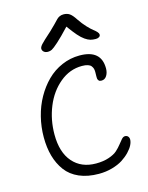

<svg xmlns="http://www.w3.org/2000/svg" viewBox="-142 -1098 895 1160"><g transform="rotate(-15 306.0 -518.0)"><path d="M223.1 -816.9Q207 -816.9 197.5 -825.2Q188 -833.5 188 -845.2Q188 -855.5 201.4 -870.6Q214.8 -885.7 267.1 -932.1Q285.2 -948.7 303.2 -967.5Q321.3 -986.3 328.4 -993.7Q335.4 -1001 346.2 -1006.1Q356.9 -1011.2 371.1 -1011.2Q393.1 -1011.2 408.7 -1000.7Q424.3 -990.2 443.8 -960Q464.4 -929.2 486.3 -906Q508.3 -882.8 521 -873.3Q533.7 -863.8 542.2 -854.5Q550.8 -845.2 550.8 -835.9Q550.8 -827.6 542.7 -822.3Q534.7 -816.9 522 -816.9Q502.9 -816.9 488.3 -821Q473.6 -825.2 455.6 -837.6Q437.5 -850.1 417 -873.5Q396.5 -897 369.1 -935.1Q319.3 -881.8 289.1 -855Q258.8 -828.1 247.3 -822.5Q235.8 -816.9 223.1 -816.9ZM330.1 -24.9Q259.8 -24.9 207.5 -47.6Q155.3 -70.3 124.5 -111.8Q93.8 -153.3 78.9 -206.3Q64 -259.3 64 -324.2Q64 -388.7 79.6 -451.2Q95.2 -513.7 125 -566.7Q154.8 -619.6 195.3 -659.9Q235.8 -700.2 288.8 -723.1Q341.8 -746.1 399.9 -746.1Q535.2 -746.1 535.2 -629.9Q535.2 -603 523.2 -584Q511.2 -564.9 490.2 -564.9Q483.9 -564.9 479.5 -566.4Q475.1 -567.9 472.7 -571.3Q470.2 -574.7 468.5 -578.1Q466.8 -581.5 466.6 -587.9Q466.3 -594.2 466.3 -598.9Q466.3 -603.5 466.6 -611.8Q466.8 -620.1 466.8 -625Q466.8 -637.2 464.4 -645.8Q461.9 -654.3 455.3 -663.1Q448.7 -671.9 434.3 -676.5Q419.9 -681.2 397.9 -681.2Q321.3 -681.2 259.3 -629.6Q197.3 -578.1 164.1 -496.6Q130.9 -415 130.9 -323.2Q130.9 -211.9 184.1 -150.9Q237.3 -89.8 329.1 -89.8Q375 -89.8 409.7 -101.6Q444.3 -113.3 462.9 -130.1Q481.4 -147 494.4 -163.8Q507.3 -180.7 517.8 -192.4Q528.3 -204.1 539.1 -204.1Q551.3 -204.1 558.1 -196.3Q564.9 -188.5 564.9 -176.8Q564.9 -161.6 555.7 -142.6Q546.4 -123.5 526.6 -102.8Q506.8 -82 480 -64.7Q453.1 -47.4 413.6 -36.1Q374 -24.9 330.1 -24.9Z"/></g></svg>

Font: Shantell Sans Bouncy
Style: Regular
Weight: 300
Designer: Stephen Nixon, Anya Danilova, Shantell Martin
Foundry: Arrow Type
Version: Version 1.006;[9816181b4]